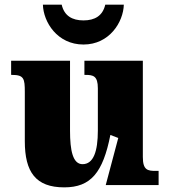

<svg xmlns="http://www.w3.org/2000/svg" viewBox="-20 -798 731 828"><path d="M340 -606C452 -606 512 -703 514 -778H434C423 -730 389 -710 340 -710C291 -710 257 -730 246 -778H165C167 -703 227 -606 340 -606ZM257 10C372 10 424 -54 456 -216L490 -203L436 0H664V-61H652C617 -61 596 -64 596 -121V-536H344V-475H348C382 -475 402 -471 402 -417V-235C402 -145 383 -90 336 -90C294 -90 282 -149 282 -234V-536H28V-475H32C83 -475 87 -459 87 -402V-189C87 -56 134 10 257 10Z"/></svg>

Font: UArctic Serif Black
Style: Regular
Weight: 900
Designer: Customization by Puisto advertising & original work Monotype Design Team
Foundry: Monotype Imaging Inc.
Version: Version 2.004